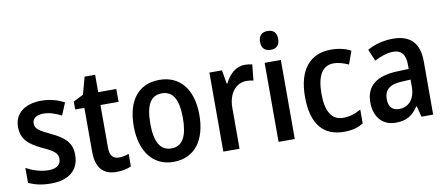

<svg xmlns="http://www.w3.org/2000/svg" viewBox="-67 -1016 3012 1294"><g transform="rotate(-10 1439.0 -369.5)"><path d="M386 -153C386 -240 334 -279 252 -318C169 -357 147 -373 147 -409C147 -442 174 -463 223 -463C265 -463 306 -448 345 -428L380 -512C331 -538 281 -551 223 -551C112 -551 39 -497 39 -404C39 -318 88 -279 173 -238C258 -200 277 -179 277 -145C277 -105 249 -81 191 -81C139 -81 81 -100 40 -124V-22C82 -1 130 10 193 10C315 10 386 -47 386 -153Z M673 -83C633 -83 612 -108 612 -160V-453H736V-541H612V-660H540L508 -542L439 -507V-453H502V-155C502 -35 556 10 642 10C681 10 717 2 742 -10V-96C721 -88 696 -83 673 -83Z M1257 -272C1257 -452 1168 -551 1033 -551C886 -551 808 -447 808 -272C808 -101 892 10 1031 10C1179 10 1257 -102 1257 -272ZM921 -271C921 -394 954 -459 1032 -459C1110 -459 1144 -394 1144 -272C1144 -148 1110 -82 1033 -82C955 -82 921 -149 921 -271Z M1616 -551C1554 -551 1508 -506 1480 -448H1475L1459 -541H1373V0H1484V-281C1484 -381 1539 -442 1609 -442C1625 -442 1643 -440 1656 -436L1667 -545C1651 -549 1632 -551 1616 -551Z M1808 -749C1769 -749 1745 -729 1745 -684C1745 -640 1770 -620 1808 -620C1844 -620 1869 -640 1869 -684C1869 -729 1845 -749 1808 -749ZM1862 -541H1751V0H1862Z M2199 10C2252 10 2295 -1 2331 -24V-119C2293 -97 2254 -84 2208 -84C2132 -84 2092 -146 2092 -268C2092 -393 2131 -457 2208 -457C2240 -457 2275 -446 2309 -431L2341 -520C2307 -539 2261 -551 2205 -551C2063 -551 1979 -453 1979 -268C1979 -78 2059 10 2199 10Z M2630 -551C2564 -551 2502 -534 2454 -506L2488 -426C2532 -449 2575 -464 2617 -464C2671 -464 2700 -433 2700 -360V-332L2621 -329C2479 -324 2406 -266 2406 -155C2406 -56 2460 10 2552 10C2627 10 2668 -17 2706 -74H2710L2729 0H2809V-363C2809 -489 2750 -551 2630 -551ZM2700 -259V-210C2700 -124 2654 -77 2591 -77C2547 -77 2519 -101 2519 -157C2519 -218 2553 -253 2644 -256Z"/></g></svg>

Font: Noto Sans UI SemiCondensed Medium
Style: Regular
Weight: 500
Width: 4
Designer: Monotype Design Team
Foundry: Monotype Imaging Inc.
Version: Version 1.901